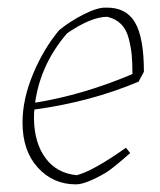

<svg xmlns="http://www.w3.org/2000/svg" viewBox="-20 -476 419 503"><path d="M179 7Q119 7 79 -37Q39 -81 39 -155Q39 -216 66.5 -282Q94 -348 135 -397Q163 -420 199.5 -438.5Q236 -457 258 -456Q310 -457 333.5 -417.5Q357 -378 357 -288L343 -262Q217 -209 70 -189Q69 -181 69 -165Q70 -101 99.5 -61.5Q129 -22 181 -17Q224 -28 310 -89L321 -75Q277 -36 258 -24Q205 7 179 7ZM156 -389Q86 -308 72 -207Q197 -227 327 -282Q327 -313 325 -333Q323 -353 317 -376Q311 -399 297 -413Q283 -427 261 -432Q219 -432 156 -389Z"/></svg>

Font: Albura ExtraLight
Style: Italic
Weight: 156
Italic angle: -7°
Designer: Mercedes Jáuregui
Foundry: Omnibus-Type Team
Version: Version 1.000